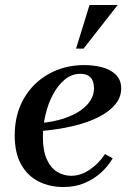

<svg xmlns="http://www.w3.org/2000/svg" viewBox="-20 -740 515 770"><path d="M234 10Q179 10 134.5 -12.5Q90 -35 64.5 -81Q39 -127 39 -197Q39 -281 75.5 -344.5Q112 -408 175.5 -443.5Q239 -479 318 -479Q355 -479 388.5 -470.5Q422 -462 444 -441Q466 -420 466 -385Q466 -350 442 -321Q418 -292 374.5 -270Q331 -248 271 -234Q211 -220 138 -214V-246Q194 -251 235 -264.5Q276 -278 303 -297Q330 -316 343.5 -338.5Q357 -361 357 -385Q357 -415 343 -429.5Q329 -444 303 -444Q268 -444 240.5 -421.5Q213 -399 193 -362Q173 -325 162.5 -280.5Q152 -236 152 -191Q152 -136 167.5 -101.5Q183 -67 209 -51Q235 -35 266 -35Q304 -35 340.5 -60Q377 -85 401 -122L432 -105Q414 -74 385.5 -48Q357 -22 319.5 -6Q282 10 234 10ZM452 -720 315 -545H285L339 -720Z"/></svg>

Font: Brygada 1918 SemiBold
Style: Italic
Weight: 600
Italic angle: -8°
Designer: Mateusz Machalski | Borys Kosmynka | Przemek Hoffer
Foundry: NIEPODLEGLA 2018
Version: Version 3.006